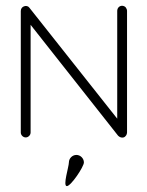

<svg xmlns="http://www.w3.org/2000/svg" viewBox="-20 -476 509 665"><path d="M270.6 86.6C270.6 72.6 258.6 60.6 244.6 60.6C230.6 60.6 218.6 72.6 218.6 86.6C218.6 101.6 196.6 168.6 211.6 168.6C225.6 168.6 270.6 101.6 270.6 86.6ZM403 -456C393 -456 386 -448 386 -438V-65L82 -449C78 -455 70 -457 63 -454C57 -452 52 -446 52 -438V-17C52 -8 60 0 69 0C78 0 86 -8 86 -17V-390L389 -6C394 -1 401 2 408 0C415 -2 420 -10 420 -17V-438C420 -443 418 -447 415 -451C412 -454 407 -456 403 -456Z"/></svg>

Font: LetsTrace
Style: basic
Weight: 500
Version: Version 002.000